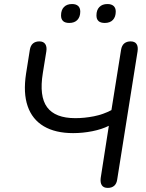

<svg xmlns="http://www.w3.org/2000/svg" viewBox="-20 -915 715 942"><path d="M508.9 6.9Q488.1 6.9 479.7 -5.9Q471.2 -18.7 474.1 -42L514 -297.8Q479.7 -280.6 432.9 -271.2Q386 -261.9 338.7 -261.9Q251.7 -261.9 194.8 -295.5Q138 -329.2 115.7 -394.1Q93.3 -459 107.8 -553.4L126.4 -670.7Q129.8 -691.6 141.9 -701.8Q154 -711.9 173 -711.9Q193.3 -711.9 202 -698.8Q210.8 -685.7 207.4 -663.4L190.2 -557Q171.5 -442.7 211.1 -389Q250.7 -335.3 349.5 -335.3Q394 -335.3 440.4 -344.4Q486.8 -353.5 526.7 -374.8L574 -670.7Q577.4 -691.6 589.5 -701.8Q601.7 -711.9 620.6 -711.9Q641.4 -711.9 649.9 -699.1Q658.4 -686.3 655 -663.4L555 -34.3Q552.1 -13.9 540.3 -3.5Q528.4 6.9 508.9 6.9ZM494 -802.4Q453.2 -802.4 453.2 -839.3Q453.2 -865.9 467.5 -880.5Q481.7 -895.2 507.2 -895.2Q526.8 -895.2 537.4 -885.6Q547.9 -876 547.9 -858.3Q547.9 -832.3 534 -817.4Q520 -802.4 494 -802.4ZM319.8 -802.4Q279.5 -802.4 279.5 -839.3Q279.5 -865.9 293.8 -880.5Q308 -895.2 333.5 -895.2Q353.2 -895.2 363.5 -885.6Q373.8 -876 373.8 -858.3Q373.8 -832.3 359.8 -817.4Q345.8 -802.4 319.8 -802.4Z"/></svg>

Font: Nunito Variable Extra Light
Style: Italic
Weight: 200
Italic angle: -9°
Designer: Vernon Adams
Foundry: Vernon Adams
Version: Version 3.602